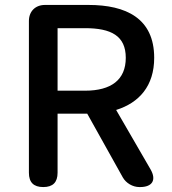

<svg xmlns="http://www.w3.org/2000/svg" viewBox="-20 -757 696 777"><path d="M213 -516V-643H268H324C430 -643 489 -612 489 -523C489 -434 430 -390 324 -390H213ZM97 -368V-58C97 -19 116 0 155 0C194 0 213 -19 213 -58V-297H333L477 -39C490 -16 517 0 544 0H547C597 0 614 -29 589 -72L450 -312C543 -341 604 -409 604 -523C604 -683 490 -737 338 -737H217H162C123 -737 97 -711 97 -672Z"/></svg>

Font: GenSenRounded2 TW M
Style: Regular
Weight: 500
Version: Version 2.100;PS 2.1;hotconv 16.6.51;makeotf.lib2.5.65220 DE